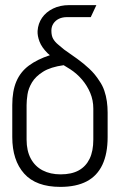

<svg xmlns="http://www.w3.org/2000/svg" viewBox="-20 -720 472 751"><path d="M242 -653H335L357 -700H251Q215 -700 187.5 -686.5Q160 -673 144.5 -650.5Q129 -628 127 -599Q126 -580 134.5 -557.5Q143 -535 166 -512L175 -504Q126 -488 93 -463.5Q60 -439 44 -401.5Q28 -364 28 -309V-184Q28 -93 74.5 -41Q121 11 216 11Q278 11 319 -10.5Q360 -32 380.5 -75.5Q401 -119 401 -184V-280Q401 -302 398 -323.5Q395 -345 388 -365.5Q381 -386 369 -403Q352 -430 329.5 -451Q307 -472 282 -490Q257 -508 231 -526Q218 -537 206.5 -546.5Q195 -556 188 -568Q181 -580 181 -600Q181 -616 189 -628Q197 -640 210.5 -646.5Q224 -653 242 -653ZM345 -295V-174Q345 -129 330.5 -99Q316 -69 288 -53.5Q260 -38 217 -38Q177 -38 147 -53.5Q117 -69 100.5 -99.5Q84 -130 84 -174V-309Q84 -327 87.5 -350.5Q91 -374 105 -397.5Q119 -421 148.5 -439.5Q178 -458 229 -465L255 -449Q281 -432 301 -408.5Q321 -385 333 -356.5Q345 -328 345 -295Z"/></svg>

Font: Advent Pro
Style: Regular
Weight: 400
Designer: VivaRado, Andreas Kalpakidis
Foundry: VivaRado, Andreas Kalpakidis
Version: Version 3.000